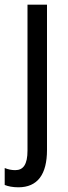

<svg xmlns="http://www.w3.org/2000/svg" viewBox="-46 -557 291 817"><path d="M32 240C114 240 154 185 154 81V-537H71V84C71 143 53 167 19 167C3 167 -11 164 -26 158V230C-12 236 9 240 32 240Z"/></svg>

Font: Noto Sans Sinhala UI Condensed
Style: Regular
Weight: 400
Width: 3
Designer: Jelle Bosma - Monotype Design Team
Foundry: Monotype Imaging Inc.
Version: Version 2.006